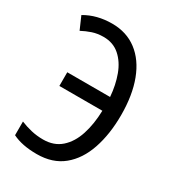

<svg xmlns="http://www.w3.org/2000/svg" viewBox="-178 -825 846 936"><g transform="rotate(30 244.5 -357.5)"><path d="M173 -648Q139 -648 110.5 -638.5Q82 -629 56 -615L25 -686Q91 -725 177 -725Q258 -725 316.5 -680.5Q375 -636 406 -554Q437 -472 437 -360Q437 -253 408.5 -169Q380 -85 322 -37.5Q264 10 175 10Q92 10 38 -17V-94Q67 -82 99 -74.5Q131 -67 166 -67Q227 -67 266.5 -102Q306 -137 325.5 -197Q345 -257 347 -333H105V-410H346Q341 -475 321 -529Q301 -583 264 -615.5Q227 -648 173 -648Z"/></g></svg>

Font: Avrile Sans Condensed
Style: Regular
Weight: 400
Width: 3
Designer: Monotype Design Team
Foundry: Monotype Imaging Inc.
Version: Version 2.001;September 10, 2019;FontCreator 11.5.0.2425 64-